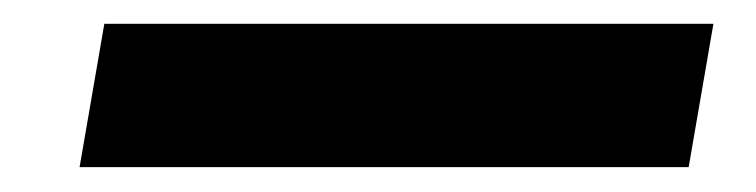

<svg xmlns="http://www.w3.org/2000/svg" viewBox="-20 -425 626 159"><path d="M45.9 -286.6 66.4 -405.3H570.8L550.3 -286.6Z"/></svg>

Font: Cascadia Mono NF
Style: Italic
Weight: 400
Italic angle: -10°
Monospace: yes
Designer: Aaron Bell
Foundry: Saja Typeworks
Version: Version 2404.023